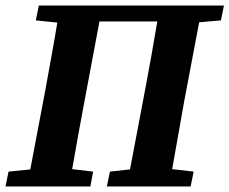

<svg xmlns="http://www.w3.org/2000/svg" viewBox="-22 -677 833 697"><path d="M-2 0 9 -54 88 -62 142 -347Q153 -409 164.5 -471Q176 -533 186 -595L108 -603L119 -657H791L780 -603L701 -596L647 -311Q636 -249 625 -187Q614 -125 603 -63L681 -54L670 0H366L377 -54L450 -62L504 -347Q528 -473 549 -599H339L285 -311Q273 -249 262 -187Q251 -125 240 -63L316 -54L306 0Z"/></svg>

Font: Source Serif Pro
Style: Bold Italic
Weight: 700
Italic angle: -12°
Designer: Frank Grießhammer
Foundry: Adobe Systems Incorporated
Version: Version 3.001;hotconv 1.0.111;makeotfexe 2.5.65597